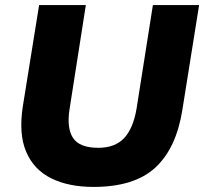

<svg xmlns="http://www.w3.org/2000/svg" viewBox="-20 -725 804 756"><path d="M348 11Q250 11 181.5 -23Q113 -57 83 -127.5Q53 -198 70 -307L134 -705H318L254 -296Q242 -221 267.5 -182Q293 -143 367 -143Q433 -143 469 -181.5Q505 -220 518 -299L582 -705H764L698 -292Q674 -141 591.5 -65Q509 11 348 11Z"/></svg>

Font: Mulish Black
Style: Italic
Weight: 900
Italic angle: -9°
Designer: Vernon Adams
Foundry: Vernon Adams
Version: Version 3.603; ttfautohint (v1.8.3)